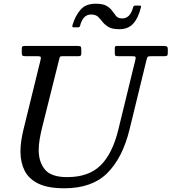

<svg xmlns="http://www.w3.org/2000/svg" viewBox="-20 -997 922 1032"><path d="M621.5 -840Q582.5 -840 563 -852Q543.5 -864 531 -879.5Q521.5 -892 508.5 -905.5Q495.5 -919 469 -919Q425.5 -919 410 -857Q407.5 -850 398.5 -850H377.5Q369 -850 368.8 -853.8Q368.5 -857.5 370.5 -865Q385 -912.5 412.8 -944.8Q440.5 -977 494.5 -977Q533.5 -977 553.2 -965.2Q573 -953.5 584 -937.5Q592.5 -925.5 603.2 -911.8Q614 -898 637.5 -898Q679 -898 695 -956Q696.5 -962 699 -964.5Q701.5 -967 708.5 -967H730Q737 -967 737.8 -964.5Q738.5 -962 737 -956Q723.5 -900.5 696.2 -870.2Q669 -840 621.5 -840ZM298 -678 206 -310Q198 -278 193 -247.5Q188 -217 188 -190Q188 -126.5 221.5 -85.8Q255 -45 341 -45Q456.5 -45 520.5 -108Q584.5 -171 616 -300L707.5 -675Q710.5 -687 708.2 -691Q706 -695 689.5 -695H612.5Q601.5 -695 599.2 -699Q597 -703 597 -714V-735Q597 -742.5 598.5 -746.2Q600 -750 607.5 -750H857.5Q871 -750 876.5 -747.2Q882 -744.5 882 -730V-712Q882 -701 878 -698Q874 -695 863.5 -695H794.5Q777.5 -695 774.2 -691.8Q771 -688.5 767.5 -675L676 -300Q638.5 -148 556.5 -66.5Q474.5 15 326 15Q237.5 15 186 -10.2Q134.5 -35.5 112.2 -80Q90 -124.5 90 -182Q90 -210 94.2 -239.5Q98.5 -269 106 -300L197.5 -673Q201 -686 199 -690.5Q197 -695 180.5 -695H115.5Q103 -695 100 -699.2Q97 -703.5 97 -715V-734Q97 -745 100.8 -747.5Q104.5 -750 115.5 -750H397.5Q410.5 -750 413.8 -746.2Q417 -742.5 417 -729V-710Q417 -701 414 -698Q411 -695 401.5 -695H317.5Q304.5 -695 302.5 -691.5Q300.5 -688 298 -678Z"/></svg>

Font: Besley*
Style: Italic
Weight: 400
Italic angle: -13°
Designer: Owen Earl
Foundry: indestructible type*
Version: Version 2.000; ttfautohint (v1.8.3)